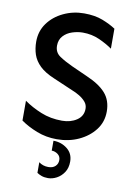

<svg xmlns="http://www.w3.org/2000/svg" viewBox="-96 -727 713 1008"><g transform="rotate(10 260.5 -222.5)"><path d="M241.2 10.7Q184.6 10.7 134.8 -8.8Q85 -28.3 47.9 -54.7V-160.2Q87.9 -131.8 139.2 -110.8Q190.4 -89.8 252 -89.8Q297.9 -89.8 330.6 -111.8Q363.3 -133.8 363.3 -172.9Q363.3 -194.3 349.6 -210Q335.9 -225.6 316.4 -237.3Q296.9 -249 276.4 -256.8L171.9 -301.8Q123 -322.3 95.7 -348.6Q68.4 -375 57.6 -406.7Q46.9 -438.5 46.9 -475.6Q46.9 -531.2 77.6 -573.7Q108.4 -616.2 159.7 -640.6Q210.9 -665 269.5 -665Q327.1 -665 368.7 -648.9Q410.2 -632.8 439.5 -613.3V-506.8Q409.2 -528.3 368.7 -546.4Q328.1 -564.5 280.3 -564.5Q252.9 -564.5 224.1 -555.2Q195.3 -545.9 176.8 -525.4Q158.2 -504.9 158.2 -473.6Q158.2 -437.5 186.5 -418.5Q214.8 -399.4 254.9 -380.9L339.8 -342.8Q408.2 -313.5 441.9 -275.4Q475.6 -237.3 475.6 -177.7Q475.6 -122.1 443.4 -80.1Q411.1 -38.1 358.4 -13.7Q305.7 10.7 241.2 10.7ZM231.4 219.7Q211.9 219.7 197.3 214.4Q182.6 209 172.9 202.1V145.5Q194.3 162.1 223.6 162.1Q247.1 162.1 260.7 149.4Q274.4 136.7 274.4 116.2Q274.4 96.7 259.3 85.4Q244.1 74.2 226.6 74.2V21.5Q268.6 21.5 300.3 46.4Q332 71.3 332 114.3Q332 148.4 316.4 171.9Q300.8 195.3 277.8 207.5Q254.9 219.7 231.4 219.7Z"/></g></svg>

Font: Sen Medium
Style: Regular
Weight: 500
Designer: Kosal Sen, Philatype
Foundry: Philatype
Version: Version 2.000;gftools[0.9.31]